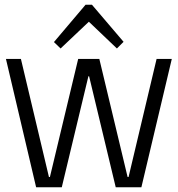

<svg xmlns="http://www.w3.org/2000/svg" viewBox="-20 -788 747 808"><path d="M5 -540H68L186 -43H190L309 -540H398L517 -43H521L639 -540H703L575 0H467L355 -467H352L240 0H132ZM207 -611 340 -768H367L500 -612L472 -584L343 -707H365L235 -584Z"/></svg>

Font: Pathway Extreme SemiCondensed ExtraLight
Style: Regular
Weight: 250
Width: 4
Version: Version 1.001;gftools[0.9.26]